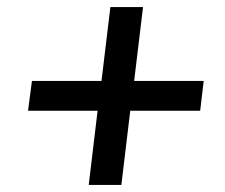

<svg xmlns="http://www.w3.org/2000/svg" viewBox="-20 -606 634 541"><path d="M291 -586H383L358 -378H554L544 -294H347L322 -85H230L255 -294H59L70 -378H266Z"/></svg>

Font: Aleo SemiBold
Style: Italic
Weight: 600
Italic angle: -7°
Designer: Alessio Laiso
Foundry: Alessio Laiso
Version: Version 2.001;gftools[0.9.29]